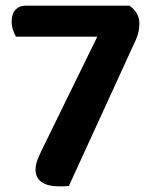

<svg xmlns="http://www.w3.org/2000/svg" viewBox="-20 -648 523 675"><path d="M69 -628H435Q449 -619 459.5 -603Q470 -587 470 -565Q470 -537 458 -509L222 6Q213 7 203 7Q193 7 184 7Q149 7 127 -7.5Q105 -22 105 -52Q105 -70 113 -89.5Q121 -109 134 -135L322 -519H36Q31 -528 26 -542Q21 -556 21 -572Q21 -600 34.5 -614Q48 -628 69 -628Z"/></svg>

Font: BalooTamma2Bold
Style: Bold
Weight: 700
Designer: Divya Kowshik, Shuchita Grover and Ek Type
Foundry: Ek Type
Version: Version 1.700